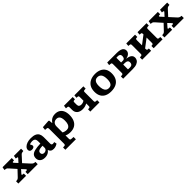

<svg xmlns="http://www.w3.org/2000/svg" viewBox="499 -2372 4422 4422"><g transform="rotate(-45 2710.0 -161.0)"><path d="M19.5 0V-74L51 -77Q63 -78.5 71.2 -81.3Q79.5 -84 87.7 -90.3Q96 -96.5 108 -108L244 -251.5L122 -388.5Q101.5 -411.5 88 -424.5Q74.5 -437.5 51.5 -441L14.5 -446.5L27.5 -523H327.5V-449L291.5 -445Q276.5 -444 274.5 -433.7Q272.5 -423.5 287.5 -407.5L356 -333L424 -407.5Q437.5 -421.5 439.5 -431.5Q441.5 -441.5 419.5 -444L385.5 -449L398.5 -523H631.5V-449L595.5 -444Q582.5 -442 573.5 -438.2Q564.5 -434.5 556 -426.7Q547.5 -419 534.5 -404.5L412.5 -271L548 -122.5Q561 -108.5 572.5 -98.5Q584 -88.5 596.8 -83.3Q609.5 -78 625 -76L650.5 -74V0H325.5V-74L362.5 -77Q381.5 -79 384 -88.8Q386.5 -98.5 370 -115.5L300 -191L233.5 -116.5Q224 -106.5 219.5 -98.3Q215 -90 218.8 -84.5Q222.5 -79 236 -77.5L271 -74V0Z M878 14Q802 14 758 -24Q714 -62 714 -125Q714 -185.5 745.7 -220.8Q777.5 -256 847.2 -272.5Q917 -289 1030 -293V-361Q1030 -391.5 1022.7 -415Q1015.5 -438.5 994.3 -452.2Q973 -466 931.5 -466Q906 -466 882.8 -460Q859.5 -454 846 -444Q856 -428.5 862 -416.7Q868 -405 870.8 -396.5Q873.5 -388 873.5 -382Q873.5 -358.5 852.5 -343.2Q831.5 -328 794.5 -328Q758 -328 739.5 -345.2Q721 -362.5 721 -393Q721 -433 751.5 -465.7Q782 -498.5 835.8 -517.8Q889.5 -537 958.5 -537Q1042.5 -537 1093 -514.3Q1143.5 -491.5 1166 -448.5Q1188.5 -405.5 1188.5 -345V-129Q1188.5 -108.5 1198 -96.3Q1207.5 -84 1231 -84Q1244 -84 1255 -86.3Q1266 -88.5 1278 -92.5L1292.5 -30.5Q1272.5 -14 1237.5 0Q1202.5 14 1163 14Q1112.5 14 1083.8 -8.5Q1055 -31 1046.5 -68.5Q1030.5 -45.5 1007 -26.8Q983.5 -8 951.5 3Q919.5 14 878 14ZM940 -77Q966 -77 986.3 -86.8Q1006.5 -96.5 1018.2 -114.3Q1030 -132 1030 -154.5V-221Q975 -221 940.3 -212.7Q905.5 -204.5 888.8 -187.5Q872 -170.5 872 -142.5Q872 -113 889.5 -95Q907 -77 940 -77Z M1335.5 216V141L1382 138Q1397.5 136.5 1405.2 127Q1413 117.5 1413 89.5V-375Q1413 -409 1406.2 -421.7Q1399.5 -434.5 1374.5 -435.5L1328 -438.5L1337 -518L1529 -531L1546.5 -521.5L1555 -436H1560.5Q1582 -467 1608.3 -489.8Q1634.5 -512.5 1669.5 -525.3Q1704.5 -538 1750.5 -538Q1819.5 -538 1868.8 -508.8Q1918 -479.5 1944.3 -422Q1970.5 -364.5 1970.5 -281Q1970.5 -190 1941 -123.8Q1911.5 -57.5 1853 -21.8Q1794.5 14 1707.5 14Q1670.5 14 1633.8 6.3Q1597 -1.5 1571.5 -15.5V89Q1571.5 113 1578.5 123.7Q1585.5 134.5 1607 136.5L1677.5 141.5V216ZM1681.5 -84Q1722 -84 1749 -103.5Q1776 -123 1790 -163.8Q1804 -204.5 1804 -268.5Q1804 -324.5 1791.5 -361Q1779 -397.5 1754 -415.7Q1729 -434 1691.5 -434Q1653.5 -434 1626.8 -418.2Q1600 -402.5 1585.8 -374.7Q1571.5 -347 1571.5 -309V-114Q1588.5 -101.5 1619.8 -92.8Q1651 -84 1681.5 -84Z M2363.5 0V-73.5L2400.5 -76.5Q2417.5 -78.5 2423.2 -87Q2429 -95.5 2429 -118.5V-199.5Q2398.5 -182 2363 -171.2Q2327.5 -160.5 2283.5 -160.5Q2194.5 -160.5 2144.7 -203.2Q2095 -246 2095 -321.5V-397Q2095 -423 2089.2 -433.2Q2083.5 -443.5 2068 -445L2019.5 -450L2030.5 -524H2313.5V-450.5L2275.5 -446Q2263 -444.5 2258 -434.7Q2253 -425 2253 -402.5V-336.5Q2253 -295.5 2273.3 -277.3Q2293.5 -259 2333.5 -259Q2359.5 -259 2385.5 -267.5Q2411.5 -276 2429 -290V-405.5Q2429 -428.5 2423.2 -437Q2417.5 -445.5 2400.5 -447.5L2362.5 -450.5L2369 -524H2661.5V-450L2620 -446.5Q2600 -444.5 2594 -435.5Q2588 -426.5 2588 -405.5V-118.5Q2588 -97.5 2594 -88.8Q2600 -80 2620 -77.5L2661.5 -74V0Z M3034 14Q2945 14 2881.8 -16.7Q2818.5 -47.5 2785.2 -106.7Q2752 -166 2752 -251Q2752 -347 2789.7 -410.3Q2827.5 -473.5 2895.5 -505.5Q2963.5 -537.5 3053.5 -537.5Q3138.5 -537.5 3202 -508.5Q3265.5 -479.5 3301 -420.8Q3336.5 -362 3336.5 -272Q3336.5 -180 3301.3 -116Q3266 -52 3198.3 -19Q3130.5 14 3034 14ZM3049.5 -78Q3091 -78 3117.5 -97Q3144 -116 3156.7 -154.3Q3169.5 -192.5 3169.5 -250Q3169.5 -303.5 3160.5 -341Q3151.5 -378.5 3134 -401.5Q3116.5 -424.5 3092.3 -435.2Q3068 -446 3037.5 -446Q3001.5 -446 2974.8 -429.5Q2948 -413 2933.5 -376.5Q2919 -340 2919 -279.5Q2919 -211.5 2933.8 -166.8Q2948.5 -122 2977.5 -100Q3006.5 -78 3049.5 -78Z M3434 0V-74L3478.5 -79Q3495 -81.5 3500.2 -91.3Q3505.5 -101 3505.5 -127V-397Q3505.5 -423 3499.7 -433.2Q3494 -443.5 3478.5 -445L3427 -450L3438 -524H3752Q3822.5 -524 3865.8 -509.3Q3909 -494.5 3928.8 -467.8Q3948.5 -441 3948.5 -404Q3948.5 -358.5 3912.8 -323.3Q3877 -288 3810 -278V-276.5Q3858 -271 3894.8 -256.5Q3931.5 -242 3952.5 -216Q3973.5 -190 3973.5 -149Q3973.5 -110.5 3951.8 -76.3Q3930 -42 3880.8 -21Q3831.5 0 3749 0ZM3721 -71.5Q3751 -71.5 3771.2 -79.5Q3791.5 -87.5 3802.2 -105.8Q3813 -124 3813 -153Q3813 -193.5 3788.2 -211.2Q3763.5 -229 3720 -229H3664.5V-74Q3677.5 -73 3693.8 -72.3Q3710 -71.5 3721 -71.5ZM3664.5 -298H3719Q3757 -298 3773.7 -322.3Q3790.5 -346.5 3790.5 -384.5Q3790.5 -420.5 3771.2 -437Q3752 -453.5 3712.5 -453.5Q3703.5 -453.5 3689.8 -453.2Q3676 -453 3664.5 -451.5Z M4053.5 0V-74L4098 -79Q4114.5 -81.5 4119.7 -91.3Q4125 -101 4125 -127V-397Q4125 -423 4119.7 -433Q4114.5 -443 4098 -445L4052 -450L4058.5 -524H4344.5V-450.5L4309.5 -447Q4293.5 -445 4288.8 -435Q4284 -425 4284 -402.5V-237L4485.5 -390.5V-405.5Q4485.5 -428.5 4479.7 -437Q4474 -445.5 4457 -447.5L4419 -450.5L4425.5 -524H4718V-450L4676.5 -446.5Q4656.5 -444.5 4650.5 -435.5Q4644.5 -426.5 4644.5 -405.5V-118.5Q4644.5 -97.5 4650.5 -88.8Q4656.5 -80 4676.5 -77.5L4718 -74V0H4427V-73.5L4457 -76.5Q4474 -79 4479.7 -87.3Q4485.5 -95.5 4485.5 -118.5V-289L4284 -135.5V-121.5Q4284 -99 4288.8 -89.3Q4293.5 -79.5 4309.5 -77L4344.5 -73.5V0Z M4778.5 0V-74L4810 -77Q4822 -78.5 4830.2 -81.3Q4838.5 -84 4846.7 -90.3Q4855 -96.5 4867 -108L5003 -251.5L4881 -388.5Q4860.5 -411.5 4847 -424.5Q4833.5 -437.5 4810.5 -441L4773.5 -446.5L4786.5 -523H5086.5V-449L5050.5 -445Q5035.5 -444 5033.5 -433.7Q5031.5 -423.5 5046.5 -407.5L5115 -333L5183 -407.5Q5196.5 -421.5 5198.5 -431.5Q5200.5 -441.5 5178.5 -444L5144.5 -449L5157.5 -523H5390.5V-449L5354.5 -444Q5341.5 -442 5332.5 -438.2Q5323.5 -434.5 5315 -426.7Q5306.5 -419 5293.5 -404.5L5171.5 -271L5307 -122.5Q5320 -108.5 5331.5 -98.5Q5343 -88.5 5355.8 -83.3Q5368.5 -78 5384 -76L5409.5 -74V0H5084.5V-74L5121.5 -77Q5140.5 -79 5143 -88.8Q5145.5 -98.5 5129 -115.5L5059 -191L4992.5 -116.5Q4983 -106.5 4978.5 -98.3Q4974 -90 4977.8 -84.5Q4981.5 -79 4995 -77.5L5030 -74V0Z"/></g></svg>

Font: Literata Variable Black
Style: Regular
Weight: 900
Designer: Latin by Veronika Burian and Jose Scaglione. Greek by Irene Vlachou. Cyrillic by Vera Evstafieva.
Foundry: TypeTogether
Version: Version 3.021